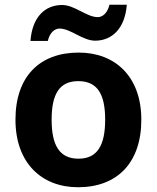

<svg xmlns="http://www.w3.org/2000/svg" viewBox="-20 -828 659 807"><path d="M108 -656H181C189 -691 210 -708 230 -708C277 -708 327 -657 380 -657C448 -657 505 -705 513 -808H440C432 -773 411 -756 391 -756C344 -756 294 -807 241 -807C172 -807 116 -760 108 -656ZM574 -325C574 -506 464 -607 311 -607C146 -607 45 -506 45 -325C45 -143 155 -41 308 -41C472 -41 574 -143 574 -325ZM197 -325C197 -433 230 -487 309 -487C389 -487 422 -433 422 -325C422 -217 389 -161 310 -161C230 -161 197 -217 197 -325Z"/></svg>

Font: Noto Sans Tamil UI
Style: Bold
Weight: 700
Designer: Jelle Bosma - Monotype Design Team
Foundry: Monotype Imaging Inc.
Version: Version 2.004